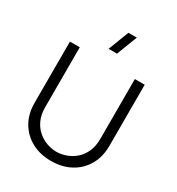

<svg xmlns="http://www.w3.org/2000/svg" viewBox="-224 -1098 1150 1250"><g transform="rotate(30 351.0 -472.5)"><path d="M374.5 -805H311.5L371.2 -960H434.2ZM351 15Q268.7 15 205.3 -19.1Q142 -53.2 106 -115Q70 -176.8 70 -260V-719.7L144 -720V-269.7Q144 -213.5 163 -172.7Q182 -131.8 212.8 -105.7Q243.5 -79.5 279.9 -66.9Q316.3 -54.3 351 -54.3Q386 -54.3 422.4 -67Q458.8 -79.7 489.5 -105.8Q520.2 -132 539.1 -172.8Q558 -213.7 558 -269.7V-720H632V-260Q632 -177.2 596 -115.3Q560 -53.5 496.7 -19.2Q433.3 15 351 15Z"/></g></svg>

Font: Manrope ExtraLight
Style: Regular
Weight: 200
Designer: Mikhail Sharanda
Foundry: Mikhail Sharanda
Version: Version 4.505